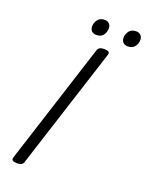

<svg xmlns="http://www.w3.org/2000/svg" viewBox="-214 -1299 1075 1413"><g transform="rotate(20 324.0 -592.5)"><path d="M104 14Q82 14 71 7Q60 0 65 -16L371 -969Q376 -983 388.5 -989.5Q401 -996 423 -996Q446 -996 456 -989Q466 -982 461 -966L155 -14Q151 0 139 7Q127 14 104 14ZM329 -1073Q308 -1073 294 -1085.5Q280 -1098 280 -1124Q280 -1151 298 -1175Q316 -1199 353 -1199Q373 -1199 387 -1186Q401 -1173 401 -1148Q401 -1120 384 -1096.5Q367 -1073 329 -1073ZM575 -1073Q555 -1073 540.5 -1085.5Q526 -1098 526 -1124Q526 -1151 544 -1175Q562 -1199 599 -1199Q619 -1199 633.5 -1186Q648 -1173 648 -1148Q648 -1120 630.5 -1096.5Q613 -1073 575 -1073Z"/></g></svg>

Font: Playwrite IE
Style: Regular
Weight: 400
Designer: Veronika Burian, José Scaglione
Foundry: TypeTogether
Version: Version 1.002